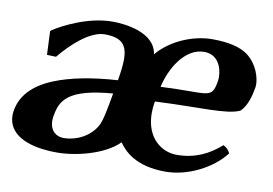

<svg xmlns="http://www.w3.org/2000/svg" viewBox="-56 -526 884 622"><g transform="rotate(10 385.5 -214.5)"><path d="M310.2 -210C301.4 -160 294 -118 283.8 -100C261.9 -61 217.2 -40 177.2 -40C152.7 -40 131.3 -55.8 131.3 -89.5C131.3 -94.6 131.8 -100.1 132.9 -106C141.9 -157 162.1 -198 310.2 -210ZM457.7 -258C471.8 -321 514.6 -394 577.7 -394C623 -394 638.4 -353.1 638.4 -321.2C638.4 -315.8 638 -310.6 637.1 -306C626.4 -245 613.1 -266 457.7 -258ZM250.7 -394C307.6 -394 325.6 -371.2 325.6 -324.1C325.6 -305.1 322.6 -282.1 318.1 -255C233.7 -249.6 163.4 -236 109.9 -214C43.5 -186.7 11.1 -147 3 -101C1.9 -95.1 1.4 -89.4 1.4 -83.8C1.4 -25.8 58.5 10 164.4 10C224.4 10 318.3 -12 364.6 -59C382.2 -34 420.4 10 520.4 10C593.4 10 672.5 -30 714 -84C709.9 -93.6 701.4 -102.9 691 -107C651.9 -72 606 -50 547 -50C495.6 -50 444.3 -89.5 444.3 -169.7C444.3 -181.6 445.4 -194.3 447.9 -208C598.1 -215 683.7 -207 726.2 -227C746.7 -247 755.2 -278 760.7 -309C761.1 -311.6 761.4 -314.6 761.4 -318.1C761.4 -341.7 749.7 -383 715.5 -410C689.2 -430.7 646.7 -439 596.6 -439C533.6 -439 461.3 -409 418.3 -358C408.8 -429 307.6 -439 268.6 -439C188.6 -439 108.2 -397 77.7 -377L74 -373L77.4 -296L107.2 -295C144.1 -340 201.7 -394 250.7 -394Z"/></g></svg>

Font: Linux Biolinum O 
Style: Bold Italic
Weight: 700
Designer: Philipp H. Poll
Foundry: Philipp H. Poll
Version: Version 1.3.2